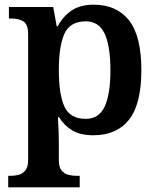

<svg xmlns="http://www.w3.org/2000/svg" viewBox="-20 -566 673 819"><path d="M15 233V184H25Q43 184 60 179.5Q77 175 88.5 160.5Q100 146 100 117V-418Q100 -463 79.5 -475Q59 -487 29 -487H18V-536H207L222 -454H226Q248 -495 284.5 -520.5Q321 -546 379 -546Q478 -546 530.5 -479Q583 -412 583 -267Q583 -122 530.5 -55.5Q478 11 378 11Q323 11 288 -10Q253 -31 232 -66H227Q229 -38 230 -7.5Q231 23 231 46V118Q231 147 242.5 161Q254 175 271 179.5Q288 184 306 184H320V233ZM346 -59Q402 -59 426.5 -111.5Q451 -164 451 -267Q451 -369 426.5 -422Q402 -475 346 -475Q279 -475 255 -422.5Q231 -370 231 -267Q231 -163 255 -111Q279 -59 346 -59Z"/></svg>

Font: Noto Serif Malayalam SemiBold
Style: Regular
Weight: 600
Designer: Indian type Foundry, Jelle Bosma, Monotype Design Team
Foundry: Monotype Imaging Inc.
Version: Version 2.104; ttfautohint (v1.8.4.7-5d5b)